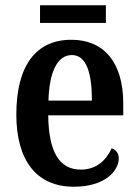

<svg xmlns="http://www.w3.org/2000/svg" viewBox="-20 -699 526 729"><path d="M132 -612H382V-679H132ZM260 10C380 10 431 -51 431 -98C431 -118 419 -131 404 -136C384 -92 347 -55 287 -55C207 -55 165 -119 163 -261H448V-306C448 -464 373 -548 251 -548C118 -548 42 -452 42 -264C42 -91 118 10 260 10ZM329 -317H164C167 -428 199 -490 253 -490C308 -490 329 -422 329 -317Z"/></svg>

Font: Noto Serif Devanagari Condensed SemiBold
Style: Regular
Weight: 600
Width: 3
Designer: Universal Thirst, Indian Type Foundry and the Monotype Design Team
Foundry: Monotype Imaging Inc.
Version: Version 2.004